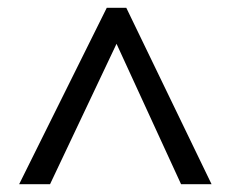

<svg xmlns="http://www.w3.org/2000/svg" viewBox="-20 -739 591 491"><path d="M253 -719H303L521 -268H443L278 -627L108 -268H29Z"/></svg>

Font: hin115
Style: Book
Weight: 400
Designer: Jelle Bosma - Monotype Design Team
Foundry: Monotype Imaging Inc.
Version: Version 2.003